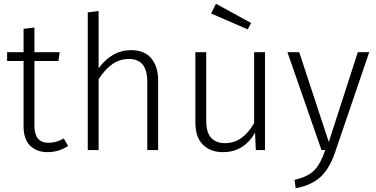

<svg xmlns="http://www.w3.org/2000/svg" viewBox="-20 -802 2009 1026"><path d="M234 11Q177 11 141.5 -23Q106 -57 106 -127V-476H18V-523H106V-648L164 -655V-523H299L292 -476H164V-130Q164 -39 239 -39Q281 -39 321 -62L344 -22Q294 11 234 11Z M825 0H767V-366Q767 -487 669 -487Q621 -487 581.5 -460Q542 -433 507 -379V0H449V-736L507 -743V-437Q578 -534 680 -534Q753 -534 789 -489.5Q825 -445 825 -374Z M1172 11Q1105 11 1064.5 -28.5Q1024 -68 1024 -149V-523H1082V-155Q1082 -37 1184 -37Q1276 -37 1338 -144V-523H1396V0H1347L1343 -93Q1283 11 1172 11ZM1304 -645 1108 -730 1134 -782 1322 -679Z M1560 204 1554 159Q1625 143 1659 108.5Q1693 74 1718 0H1698L1516 -523H1579L1737 -43L1892 -523H1953L1774 2Q1745 92 1697 139.5Q1649 187 1560 204Z"/></svg>

Font: Trujillo Light
Style: Regular
Weight: 300
Designer: Fira Sans original fonts by bBox Type GmbH, Carrois Corporate GbR, & Edenspiekermann AG / Changes by Cristiano Sobral
Foundry: Fira Sans original fonts by bBox Type GmbH, Carrois Corporate GbR, & Edenspiekermann AG / Changes by Cristiano Sobral
Version: Version 4.301;July 28, 2020;FontCreator 13.0.0.2655 64-bit